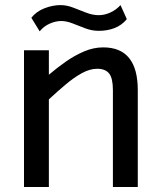

<svg xmlns="http://www.w3.org/2000/svg" viewBox="-20 -752 636 772"><path d="M76.5 0V-550H176.5V-451.5Q207.5 -478 243.2 -503.2Q279 -528.5 317.5 -545Q356 -561.5 395 -561.5Q534 -561.5 534 -389.5V0H434V-389.5Q434 -437.5 418.8 -456.5Q403.5 -475.5 371 -475.5Q341 -475.5 308.5 -457.5Q276 -439.5 242.8 -411.2Q209.5 -383 176.5 -352.5V0ZM139.5 -626 106 -680.5Q126 -706 159 -718.8Q192 -731.5 223 -731.5Q248.5 -731.5 274.8 -721.2Q301 -711 326.8 -701Q352.5 -691 377 -691Q400.5 -691 424 -701.8Q447.5 -712.5 464.5 -731.5L490 -675Q469 -650 440.2 -639Q411.5 -628 377.5 -628Q350 -628 323.8 -637.8Q297.5 -647.5 272.8 -657.5Q248 -667.5 226 -667.5Q204 -667.5 180 -657Q156 -646.5 139.5 -626Z"/></svg>

Font: Junction Medium
Style: Regular
Weight: 500
Designer: Caroline Hadilaksono
Foundry: Caroline Hadilaksono, Tyler Finck, The League of Moveable Type
Version: Version 2.000; ttfautohint (v1.8.3)